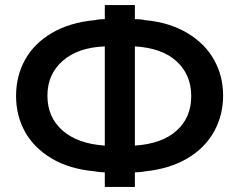

<svg xmlns="http://www.w3.org/2000/svg" viewBox="-20 -728 937 753"><path d="M391 -708V-653Q369 -653 352 -649Q254 -640 184 -599Q114 -558 78.5 -494Q43 -430 43 -352Q43 -274 78.5 -210.5Q114 -147 183.5 -106Q253 -65 352 -56Q362 -54 374 -53Q386 -52 391 -52V5H509V-52Q514 -52 526.5 -53Q539 -54 549 -56Q646 -66 715 -107Q784 -148 819.5 -212Q855 -276 855 -354Q855 -430 819.5 -493.5Q784 -557 714.5 -598.5Q645 -640 549 -649Q532 -653 509 -653V-708ZM730 -351Q730 -267 672.5 -215.5Q615 -164 509 -157V-546Q615 -540 672.5 -487.5Q730 -435 730 -351ZM166 -353Q166 -437 226 -489.5Q286 -542 391 -546V-157Q285 -164 225.5 -216Q166 -268 166 -353Z"/></svg>

Font: Geom Medium
Style: Bold
Weight: 500
Version: Version 1.102